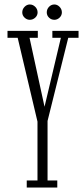

<svg xmlns="http://www.w3.org/2000/svg" viewBox="-20 -838 375 858"><path d="M99.5 0V-31.5H147.5V-294.5L59 -669H13.5V-700H149V-669H112L179 -361L252 -669H214V-700H331V-669H285L192.5 -297.5V-31.5H236V0ZM223 -749.5Q209 -749.5 199 -759.2Q189 -769 189 -782.5Q189 -797 199 -807.5Q209 -818 223 -818Q236 -818 246.2 -807.5Q256.5 -797 256.5 -782.5Q256.5 -769 246.2 -759.2Q236 -749.5 223 -749.5ZM113 -749.5Q100 -749.5 89.8 -759.2Q79.5 -769 79.5 -782.5Q79.5 -797 89.8 -807.5Q100 -818 113 -818Q127 -818 137.5 -807.5Q148 -797 148 -782.5Q148 -769 137.5 -759.2Q127 -749.5 113 -749.5Z"/></svg>

Font: Imbue 10pt ExtraLight
Style: Regular
Weight: 200
Designer: Tyler Finck
Foundry: Etcetera Type Company
Version: Version 1.102; ttfautohint (v1.8.3)